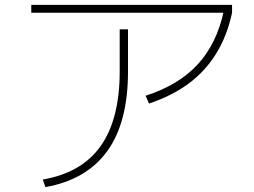

<svg xmlns="http://www.w3.org/2000/svg" viewBox="-20 -733 1040 786"><path d="M155 2Q235 -12 294 -46Q353 -80 392 -135Q431 -190 450.5 -266.5Q470 -343 470 -440V-613H504V-440Q504 -337 483 -255.5Q462 -174 419.5 -115Q377 -56 313.5 -19Q250 18 166 33ZM108 -681V-713H930V-681ZM576 -341Q712 -385 789.5 -469.5Q867 -554 896 -687L930 -681Q910 -587 865.5 -514.5Q821 -442 753 -391.5Q685 -341 590 -309Z"/></svg>

Font: M PLUS 1 Thin ExtraLight
Style: Regular
Weight: 250
Version: Version 1.001